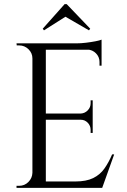

<svg xmlns="http://www.w3.org/2000/svg" viewBox="-20 -910 617 930"><path d="M202 -700V0H137V-700ZM472 -31V0H199V-31ZM429 -360V-330H199V-360ZM472 -700V-669H199V-700ZM533 -162 475 0H309L345 -31Q398 -31 431.5 -47.5Q465 -64 486 -94Q507 -124 523 -162ZM429 -332V-266H419V-281Q419 -301 405 -315.5Q391 -330 371 -330V-332ZM429 -424V-358H371V-360Q391 -361 405 -375.5Q419 -390 419 -410V-424ZM472 -672V-592H462V-610Q462 -634 445 -651.5Q428 -669 403 -670V-672ZM472 -718V-689L350 -700Q372 -700 396.5 -703Q421 -706 442 -710Q463 -714 472 -718ZM140 -73V0H60V-10Q60 -10 66.5 -10Q73 -10 73 -10Q99 -10 117.5 -28.5Q136 -47 137 -73ZM140 -627H137Q137 -653 118 -671.5Q99 -690 73 -690Q73 -690 67 -690Q61 -690 61 -690L60 -700H140ZM187 -771 193 -763 297 -829 411 -763 417 -771 303 -890H293Z"/></svg>

Font: Cinzel
Style: Regular
Weight: 400
Designer: Natanael Gama
Version: Version 2.000